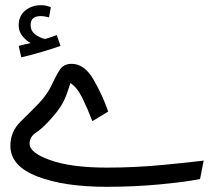

<svg xmlns="http://www.w3.org/2000/svg" viewBox="-20 -699 830 740"><path d="M213 -522 199 -564Q181 -557 155 -549Q143 -549 120.5 -563Q98 -577 98 -603Q98 -637 137 -637Q145 -637 153 -635.5Q161 -634 169 -632L176 -671Q159 -679 137 -679Q103 -679 77.5 -658.5Q52 -638 52 -601Q52 -578 66 -560.5Q80 -543 98 -533Q88 -531 77.5 -528.5Q67 -526 52 -522L62 -478Q97 -486 139.5 -498.5Q182 -511 213 -522ZM751 -9 765 -80Q710 -73 604.5 -63Q499 -53 392 -53Q255 -53 174.5 -81.5Q94 -110 94 -145Q94 -172 119.5 -188.5Q145 -205 181 -246Q220 -290 234.5 -329.5Q249 -369 251 -379Q277 -363 297.5 -321Q318 -279 336 -232L397 -269Q375 -333 340 -393Q305 -453 256 -453Q225 -453 210 -429.5Q195 -406 179 -371Q163 -336 129 -300Q99 -269 59.5 -230.5Q20 -192 20 -137Q20 -59 123.5 -19Q227 21 391 21Q498 21 597.5 11.5Q697 2 751 -9Z"/></svg>

Font: Noto Sans Arabic Condensed
Style: Regular
Weight: 400
Width: 3
Designer: Nadine Chahine
Foundry: Monotype Imaging Inc.
Version: 1.001